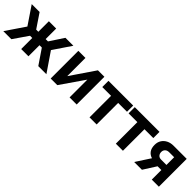

<svg xmlns="http://www.w3.org/2000/svg" viewBox="228 -1546 2565 2565"><g transform="rotate(45 1511.0 -263.0)"><path d="M22 0 206 -271 35 -524H184L318 -325H359V-524H497V-325H541L672 -524H822L651 -271L836 0H683L541 -209H497V0H360V-209H318L174 0Z M917 0V-523H1051V-179L1286 -524H1408V0H1274V-336L1042 0Z M1651 0V-407H1485V-524H1952V-407H1785V0Z M2148 0V-407H1982V-524H2449V-407H2282V0Z M2494 0 2627 -204Q2580 -217 2552.5 -255Q2525 -293 2525 -355Q2525 -407 2549 -445Q2573 -483 2615 -504.5Q2657 -526 2712 -526H2961V0H2827V-181H2756L2641 0ZM2827 -277V-423H2733Q2697 -423 2676 -403Q2655 -383 2655 -351Q2655 -319 2673.5 -298Q2692 -277 2728 -277Z"/></g></svg>

Font: YasnoRaleway
Style: Bold
Weight: 700
Designer: Matt McInerney, Pablo Impallari, Rodrigo Fuenzalida
Foundry: Matt McInerney, Pablo Impallari, Rodrigo Fuenzalida
Version: Version 4.026